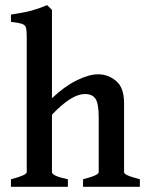

<svg xmlns="http://www.w3.org/2000/svg" viewBox="-20 -716 567 736"><path d="M298.3 0V-28.8Q330.6 -37.1 344.5 -43.7Q358.4 -50.3 358.4 -56.2V-264.2Q358.4 -318.8 346.2 -337.2Q334 -355.5 306.2 -355.5Q278.8 -355.5 247.3 -335.2Q215.8 -314.9 179.2 -276.4V-56.2Q179.2 -41.5 240.2 -28.8V0H22V-28.8Q82.5 -44.4 82.5 -56.2V-573.2Q82.5 -598.1 79.6 -609.4Q76.7 -620.6 63.7 -624.8Q50.8 -628.9 22 -632.3V-660.2Q69.3 -667 99.4 -675Q129.4 -683.1 160.6 -696.3L179.2 -678.2V-339.4Q227.5 -385.3 274.4 -408.2Q321.3 -431.2 356 -431.2Q395 -431.2 425.3 -405.5Q455.6 -379.9 455.6 -320.3V-56.2Q455.6 -50.3 468.3 -44.2Q481 -38.1 516.1 -28.8V0Z"/></svg>

Font: Dai Banna SIL Medium
Style: Regular
Weight: 500
Designer: Victor Gaultney
Foundry: SIL International
Version: Version 4.000